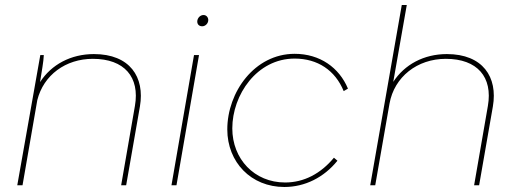

<svg xmlns="http://www.w3.org/2000/svg" viewBox="-20 -740 2065 767"><path d="M49 0H70L129 -340C154 -440 242 -505 351 -505C477 -505 539 -432 519 -317L464 0H484L539 -315C559 -432 499 -524 355 -524C263 -524 185 -482 140 -412C147 -458 154 -493 155 -520H141Z M665 0H685L775 -520H755ZM788 -635C800 -635 812 -646 812 -660C812 -670 805 -680 793 -680C779 -680 768 -667 768 -654C768 -643 775 -635 788 -635Z M1116 7C1198 7 1274 -31 1328 -98L1314 -110C1261 -46 1194 -11 1119 -11C996 -11 908 -105 908 -227C908 -361 1006 -506 1157 -506C1249 -506 1319 -459 1353 -376L1370 -386C1335 -470 1258 -525 1157 -525C997 -525 888 -372 888 -223C888 -92 983 7 1116 7Z M1459 0H1479L1536 -326C1555 -433 1647 -505 1761 -505C1887 -505 1949 -432 1929 -317L1874 0H1894L1949 -315C1969 -432 1909 -524 1765 -524C1673 -524 1596 -482 1551 -413L1605 -720H1585Z"/></svg>

Font: Fixel Display 20240404 Thin
Style: Italic
Weight: 100
Italic angle: -10°
Designer: AlfaBravo + MacPaw
Foundry: Kyrylo Tkachov, Marchela Mozhyna, Serhii Makarenko, Maria Weinstein, Zakhar Kryvoshyya
Version: Version 1.211;Glyphs 3.2 (3225)